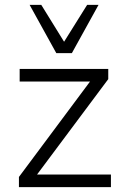

<svg xmlns="http://www.w3.org/2000/svg" viewBox="-20 -771 513 791"><path d="M58 0V-42L365 -454L367 -435H61V-487H426V-445L117 -31L116 -52H437V0ZM212 -552 102 -751H150L244 -599L339 -751H386L276 -552Z"/></svg>

Font: Nunito Sans 11pt Light
Style: Regular
Weight: 300
Version: Version 3.101;gftools[0.9.27]